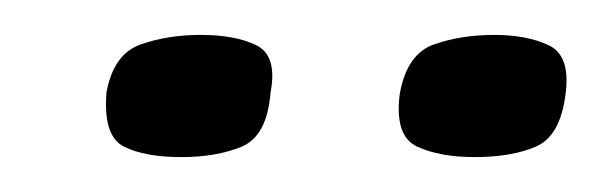

<svg xmlns="http://www.w3.org/2000/svg" viewBox="-20 -549 345 110"><path d="M252 -459Q232 -459 219 -465Q206 -471 209 -495Q213 -518 228.5 -523.5Q244 -529 263 -529Q282 -529 294.5 -523Q307 -517 304 -495Q301 -471 287 -465Q273 -459 252 -459ZM84 -459Q63 -459 51 -465Q39 -471 41 -496Q45 -518 60.5 -523.5Q76 -529 95 -529Q115 -529 127 -523Q139 -517 135 -496Q133 -471 118.5 -465Q104 -459 84 -459Z"/></svg>

Font: Genos SemiBold
Style: Italic
Weight: 600
Italic angle: -8°
Version: Version 1.010